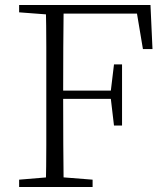

<svg xmlns="http://www.w3.org/2000/svg" viewBox="-20 -743 662 763"><path d="M56 0V-29L188 -40H209L348 -29V0ZM162 0Q164 -83 164 -166Q164 -249 164 -333V-390Q164 -474 164 -557.5Q164 -641 162 -723H233Q232 -641 231.5 -556Q231 -471 231 -377V-357Q231 -255 231.5 -169Q232 -83 233 0ZM198 -350V-383H440V-350ZM433 -244 420 -354V-379L433 -487H465V-244ZM56 -694V-723H198V-684H188ZM548 -548 520 -715 555 -689H198V-723H578L586 -548Z"/></svg>

Font: Early Summer Mincho VF
Style: Regular
Weight: 250
Designer: GuiWonder
Version: Version 1.002